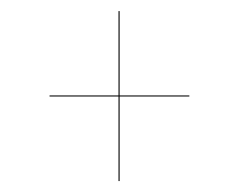

<svg xmlns="http://www.w3.org/2000/svg" viewBox="-20 -505 433 348"><path d="M196.8 -484.9V-332H323.2V-330.1H196.8V-176.8H194.8V-330.1H69.8V-332H194.8V-484.9Z"/></svg>

Font: Fira Sans Compressed Two
Style: Regular
Weight: 100
Width: 1
Designer: Carrois Corporate & Edenspiekermann AG
Foundry: Carrois Corporate GbR & Edenspiekermann AG
Version: Version 4.203;PS 004.203;hotconv 1.0.88;makeotf.lib2.5.64775